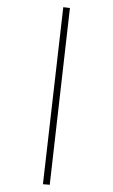

<svg xmlns="http://www.w3.org/2000/svg" viewBox="-97 -769 580 987"><g transform="rotate(-10 193.0 -275.5)"><path d="M80 168 46 159 307 -719 340 -709Z"/></g></svg>

Font: EauTestInfant Light
Style: Regular
Weight: 300
Designer: Christian Thalmann (Catharsis Fonts)
Version: Version 0.001;PS 000.001;hotconv 1.0.88;makeotf.lib2.5.64775